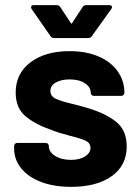

<svg xmlns="http://www.w3.org/2000/svg" viewBox="-20 -720 544 747"><path d="M35 -142V-152Q35 -157 38.5 -160.5Q42 -164 47 -164H158Q163 -164 166.5 -160.5Q170 -157 170 -152V-151Q170 -129 194.5 -113.5Q219 -98 256 -98Q290 -98 311 -111.5Q332 -125 332 -145Q332 -163 314 -172Q296 -181 255 -191Q208 -203 181 -214Q117 -236 79 -268Q41 -300 41 -360Q41 -434 98.5 -477.5Q156 -521 251 -521Q315 -521 363 -500.5Q411 -480 437.5 -443Q464 -406 464 -359Q464 -354 460.5 -350.5Q457 -347 452 -347H345Q340 -347 336.5 -350.5Q333 -354 333 -359Q333 -381 310.5 -396Q288 -411 251 -411Q218 -411 197 -399Q176 -387 176 -366Q176 -346 196.5 -336Q217 -326 265 -315Q276 -312 290 -308.5Q304 -305 320 -300Q391 -279 432 -246Q473 -213 473 -150Q473 -76 414.5 -34.5Q356 7 257 7Q190 7 140 -12Q90 -31 62.5 -65Q35 -99 35 -142ZM101 -692Q101 -700 111 -700H201Q210 -700 215 -692L255 -631Q258 -625 261 -631L301 -692Q306 -700 315 -700H405Q413 -700 415 -695.5Q417 -691 413 -685L337 -579Q332 -572 323 -572H190Q181 -572 176 -580L103 -685Q101 -688 101 -692Z"/></svg>

Font: UMi
Style: Bold
Weight: 700
Designer: Peter Middis
Foundry: We Are UMi
Version: Version 1.0